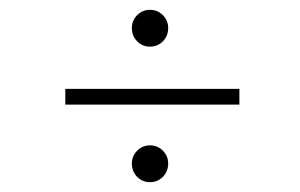

<svg xmlns="http://www.w3.org/2000/svg" viewBox="-20 -501 610 391"><path d="M248.5 -444Q248.5 -459 259.2 -470Q270 -481 285.5 -481Q301 -481 311.8 -470Q322.5 -459 322.5 -444Q322.5 -428 311.8 -417Q301 -406 285.5 -406Q270 -406 259.2 -417Q248.5 -428 248.5 -444ZM113 -320H467.5V-288H113ZM248.5 -168Q248.5 -183 259.2 -194Q270 -205 285.5 -205Q301 -205 311.8 -194Q322.5 -183 322.5 -168Q322.5 -152 311.8 -141Q301 -130 285.5 -130Q270 -130 259.2 -141Q248.5 -152 248.5 -168Z"/></svg>

Font: League Mono Narrow Thin
Style: Regular
Weight: 100
Width: 3
Designer: Tyler Finck
Foundry: The League of Moveable Type / Tyler Finck
Version: Version 2.210